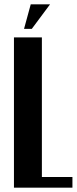

<svg xmlns="http://www.w3.org/2000/svg" viewBox="-20 -873 357 893"><path d="M127.9 -738.8H91.8L123 -853H212.9ZM44.9 -699.2H174.8V-49.8H316.9V0H44.9Z"/></svg>

Font: Moniqa Black Paragraph
Style: Regular
Weight: 900
Designer: Rajesh Rajput
Foundry: Rajesh Rajput
Version: Version 1.000